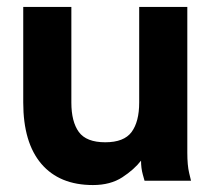

<svg xmlns="http://www.w3.org/2000/svg" viewBox="-20 -528 615 561"><path d="M188.5 -507.8V-228.5Q188.5 -172.4 210.4 -142.3Q232.4 -112.3 287.6 -112.3Q342.3 -112.3 364.5 -142.3Q386.7 -172.4 386.7 -228.5V-507.8H527.3V-82Q527.3 -44.9 532.7 -22.5Q538.1 0 538.1 0H402.3Q402.3 0 397.2 -18.3Q392.1 -36.6 392.1 -58.6Q372.1 -32.7 337.4 -10Q302.7 12.7 251.5 12.7Q153.8 12.7 100.8 -49.3Q47.9 -111.3 47.9 -228.5V-507.8Z"/></svg>

Font: Giphurs
Style: Bold
Weight: 700
Version: Version 0.920; ttfautohint (v1.8.4.7-5d5b)